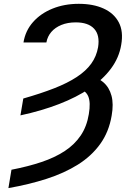

<svg xmlns="http://www.w3.org/2000/svg" viewBox="-20 -757 668 990"><path d="M85.4 -162.1 100.1 -249Q190.9 -274.9 259.5 -301.8Q328.1 -328.6 375.7 -359.9Q423.3 -391.1 450.4 -428.7Q477.5 -466.3 485.8 -513.7Q495.6 -576.2 465.3 -608.9Q435.1 -641.6 370.6 -641.6Q328.6 -641.6 296.4 -628.4Q264.2 -615.2 244.4 -592Q224.6 -568.8 219.2 -538.1H101.1Q110.8 -598.6 150.4 -643.3Q189.9 -688 251 -712.6Q312 -737.3 386.2 -737.3Q460.4 -737.3 513.9 -713.1Q567.4 -689 592.3 -642.1Q617.2 -595.2 605 -525.9Q594.2 -460 552.5 -403.6Q510.7 -347.2 442.9 -301.3Q375 -255.4 284.7 -220.5Q194.3 -185.5 85.4 -162.1ZM381.3 -302.7 436.5 -369.6Q482.9 -358.9 513.2 -332.5Q543.5 -306.2 554.9 -263.4Q566.4 -220.7 555.7 -160.6Q541.5 -76.7 496.6 -14.4Q451.7 47.9 381.6 91.8Q311.5 135.7 220.5 165Q129.4 194.3 23.4 212.9L39.1 118.2Q125 101.6 194.1 78.4Q263.2 55.2 314 21.7Q364.7 -11.7 396.2 -58.3Q427.7 -105 438 -168.5Q448.2 -228.5 435.1 -260Q421.9 -291.5 381.3 -302.7Z"/></svg>

Font: Inter 24pt Medium
Style: Italic
Weight: 500
Italic angle: -9.3988°
Designer: Rasmus Andersson
Foundry: rsms
Version: Version 4.001;git-66647c0bb